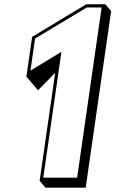

<svg xmlns="http://www.w3.org/2000/svg" viewBox="-20 -845 539 897"><path d="M103.3 -487 130.5 -455.2 157.7 -423.4 237.9 -505.1 165.1 0 192.3 31.8H380.3L499.2 -793.2L472 -825H383L130.1 -673ZM122.3 -515 143.9 -664.9 385.3 -810H454.8L340.3 -15H182.2L267 -603Z"/></svg>

Font: Blink
Style: 3DObl
Weight: 400
Designer: Mew Too
Foundry: Cannot Into Space Fonts
Version: Version 001.000